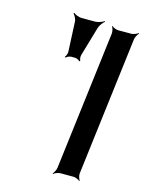

<svg xmlns="http://www.w3.org/2000/svg" viewBox="-106 -737 618 814"><g transform="rotate(15 203.0 -330.5)"><path d="M316 -20 391 -629C392 -638 400 -653 406 -658L404 -660C398 -655 383 -649 374 -649H317C308 -649 293 -655 289 -660L287 -658C291 -653 295 -638 294 -629L219 -20C218 -11 211 4 205 9L207 11C212 6 228 0 237 0H294C303 0 317 6 322 11L324 9C320 4 315 -11 316 -20ZM192 -506 230 -636C234 -648 245 -663 253 -669L252 -672C244 -666 225 -659 213 -659H153C141 -659 124 -666 118 -672L115 -669C121 -663 130 -648 130 -636L136 -506C136 -498 132 -486 127 -482L131 -479C134 -484 147 -489 154 -489H170C177 -489 188 -484 191 -479L195 -482C192 -486 190 -498 192 -506Z"/></g></svg>

Font: Gamestation Storm Oblique 
Style: Italic
Weight: 400
Designer: Jonas Hecksher
Foundry: Jonas Hecksher, Playtypeª, e-types AS
Version: Version 1.003